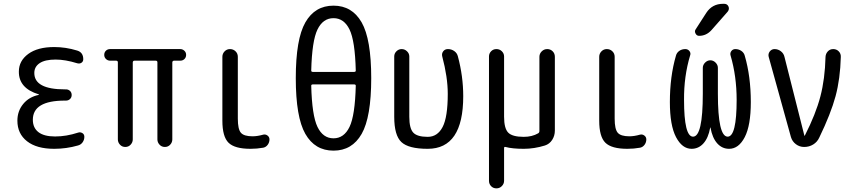

<svg xmlns="http://www.w3.org/2000/svg" viewBox="-20 -780 4540 1019"><path d="M185.5 -276.4Q186.5 -276.4 186.5 -278.3Q186.5 -279.3 185.5 -279.3Q79.1 -311.5 80.1 -400.4Q80.1 -457 129.9 -493.7Q179.7 -530.3 267.6 -530.3Q329.1 -530.3 389.6 -511.7Q421.9 -502 421.9 -465.8Q421.9 -453.1 412.1 -446.8Q402.3 -440.4 389.6 -444.3Q326.2 -463.9 275.4 -463.9Q218.8 -463.9 190.4 -444.8Q162.1 -425.8 162.1 -392.6Q162.1 -305.7 324.2 -305.7H330.1Q342.8 -305.7 351.6 -297.4Q360.4 -289.1 360.4 -275.9Q360.4 -262.7 351.6 -254.4Q342.8 -246.1 330.1 -246.1H324.2Q154.3 -246.1 154.3 -144.5Q154.3 -101.6 184.1 -78.6Q213.9 -55.7 272.5 -55.7Q332 -55.7 394.5 -76.2Q406.2 -80.1 417 -73.7Q427.7 -67.4 427.7 -53.7Q427.7 -38.1 418.5 -24.9Q409.2 -11.7 393.6 -7.8Q332 9.8 267.6 9.8Q174.8 9.8 123.5 -30.3Q72.3 -70.3 72.3 -139.6Q72.3 -190.4 103 -228Q133.8 -265.6 185.5 -276.4Z M564.5 -458Q551.8 -458 542.5 -466.8Q533.2 -475.6 533.2 -488.8Q533.2 -502 542 -510.7Q550.8 -519.5 564.5 -519.5H936.5Q949.2 -519.5 958.5 -510.7Q967.8 -502 967.8 -488.8Q967.8 -475.6 959 -466.8Q950.2 -458 936.5 -458H904.3Q895.5 -458 894.5 -449.2V-40Q894.5 -24.4 883.3 -12.2Q872.1 0 855 0Q837.9 0 826.7 -12.2Q815.4 -24.4 815.4 -40V-449.2Q815.4 -458 805.7 -458H694.3Q685.5 -458 684.6 -449.2V-40Q684.6 -24.4 673.3 -12.2Q662.1 0 645 0Q627.9 0 616.7 -12.2Q605.5 -24.4 605.5 -40V-449.2Q605.5 -458 595.7 -458Z M1309.6 9.8Q1225.6 9.8 1192.9 -22.5Q1160.2 -54.7 1160.2 -139.6V-478.5Q1160.2 -495.1 1171.9 -507.3Q1183.6 -519.5 1200.7 -519.5Q1217.8 -519.5 1230 -507.8Q1242.2 -496.1 1242.2 -478.5V-150.4Q1242.2 -94.7 1258.3 -75.7Q1274.4 -56.6 1320.3 -56.6Q1345.7 -56.6 1377 -65.4Q1389.6 -68.4 1399.9 -60.5Q1410.2 -52.7 1410.2 -40Q1410.2 -24.4 1400.9 -11.7Q1391.6 1 1377 3.9Q1343.8 9.8 1309.6 9.8Z M1640.6 -332Q1631.8 -332 1631.8 -325.2Q1635.7 -167 1665 -106.4Q1694.3 -45.9 1750 -45.9Q1805.7 -45.9 1835 -106.4Q1864.3 -167 1868.2 -325.2Q1868.2 -332 1859.4 -332ZM1631.8 -405.3Q1631.8 -398.4 1640.6 -398.4H1859.4Q1868.2 -398.4 1868.2 -405.3Q1864.3 -563.5 1835 -623.5Q1805.7 -683.6 1750 -683.6Q1694.3 -683.6 1665 -623.5Q1635.7 -563.5 1631.8 -405.3ZM1899.4 -69.3Q1848.6 19.5 1750 19.5Q1651.4 19.5 1600.6 -69.3Q1549.8 -158.2 1549.8 -365.2Q1549.8 -572.3 1600.6 -661.1Q1651.4 -750 1750 -750Q1848.6 -750 1899.4 -661.1Q1950.2 -572.3 1950.2 -365.2Q1950.2 -158.2 1899.4 -69.3Z M2250 9.8Q2148.4 9.8 2110.4 -25.9Q2072.3 -61.5 2072.3 -160.2V-480.5Q2072.3 -496.1 2084 -507.8Q2095.7 -519.5 2111.8 -519.5Q2127.9 -519.5 2140.1 -507.8Q2152.3 -496.1 2152.3 -480.5V-160.2Q2152.3 -98.6 2173.3 -76.2Q2194.3 -53.7 2250 -53.7Q2301.8 -53.7 2329.1 -106Q2356.4 -158.2 2356.4 -282.2Q2356.4 -370.1 2327.1 -480.5Q2323.2 -495.1 2332 -507.3Q2340.8 -519.5 2357.4 -519.5Q2376 -519.5 2391.1 -508.8Q2406.2 -498 2410.2 -480.5Q2438.5 -375 2438.5 -269.5Q2438.5 9.8 2250 9.8Z M2575.2 179.7V-480.5Q2575.2 -496.1 2586.4 -507.8Q2597.7 -519.5 2614.7 -519.5Q2631.8 -519.5 2643.6 -507.8Q2655.3 -496.1 2655.3 -480.5V-160.2Q2655.3 -98.6 2677.2 -76.2Q2699.2 -53.7 2759.8 -53.7Q2803.7 -53.7 2835.9 -72.3Q2842.8 -76.2 2842.8 -85V-478.5Q2842.8 -495.1 2855 -507.3Q2867.2 -519.5 2884.3 -519.5Q2901.4 -519.5 2913.1 -507.8Q2924.8 -496.1 2924.8 -478.5V-86.9Q2924.8 -59.6 2910.6 -37.6Q2896.5 -15.6 2872.1 -7.8Q2815.4 9.8 2759.8 9.8Q2699.2 9.8 2663.1 0Q2655.3 -2 2655.3 5.9V179.7Q2655.3 195.3 2643.6 207.5Q2631.8 219.7 2614.7 219.7Q2597.7 219.7 2586.4 208Q2575.2 196.3 2575.2 179.7Z M3309.6 9.8Q3225.6 9.8 3192.9 -22.5Q3160.2 -54.7 3160.2 -139.6V-478.5Q3160.2 -495.1 3171.9 -507.3Q3183.6 -519.5 3200.7 -519.5Q3217.8 -519.5 3230 -507.8Q3242.2 -496.1 3242.2 -478.5V-150.4Q3242.2 -94.7 3258.3 -75.7Q3274.4 -56.6 3320.3 -56.6Q3345.7 -56.6 3377 -65.4Q3389.6 -68.4 3399.9 -60.5Q3410.2 -52.7 3410.2 -40Q3410.2 -24.4 3400.9 -11.7Q3391.6 1 3377 3.9Q3343.8 9.8 3309.6 9.8Z M3650.4 9.8Q3600.6 9.8 3567.9 -52.2Q3535.2 -114.3 3535.2 -238.3Q3535.2 -374 3567.4 -484.4Q3571.3 -500 3585 -509.8Q3598.6 -519.5 3617.2 -519.5Q3630.9 -519.5 3639.2 -508.8Q3647.5 -498 3642.6 -485.4Q3609.4 -375 3610.4 -250Q3610.4 -54.7 3658.2 -54.7Q3710 -54.7 3710 -282.2V-419.9Q3710 -435.5 3722.2 -447.8Q3734.4 -460 3750 -460Q3765.6 -460 3777.8 -447.8Q3790 -435.5 3790 -419.9V-282.2Q3790 -55.7 3841.8 -54.7Q3889.6 -54.7 3889.6 -250Q3889.6 -375 3857.4 -485.4Q3853.5 -498 3861.3 -508.8Q3869.1 -519.5 3882.8 -519.5Q3900.4 -519.5 3914.6 -509.8Q3928.7 -500 3932.6 -484.4Q3964.8 -374 3964.8 -238.3Q3964.8 -114.3 3932.6 -52.2Q3900.4 9.8 3849.6 9.8Q3812.5 9.8 3786.6 -19Q3760.7 -47.9 3751 -101.6Q3751 -103.5 3750 -103.5Q3749 -103.5 3749 -101.6Q3739.3 -47.9 3713.4 -19Q3687.5 9.8 3650.4 9.8ZM3817.4 -759.8H3823.2Q3839.8 -759.8 3846.2 -745.6Q3852.5 -731.4 3841.8 -717.8L3755.9 -620.1Q3728.5 -589.8 3690.4 -589.8Q3677.7 -589.8 3671.4 -602.1Q3665 -614.3 3671.9 -624L3728.5 -711.9Q3759.8 -759.8 3817.4 -759.8Z M4177.7 -52.7 4059.6 -478.5Q4055.7 -494.1 4065.4 -506.8Q4075.2 -519.5 4090.8 -519.5Q4109.4 -519.5 4124.5 -507.8Q4139.6 -496.1 4143.6 -477.5L4249 -60.5Q4249 -59.6 4250 -59.6Q4252 -59.6 4252 -61.5Q4309.6 -174.8 4334 -268.1Q4358.4 -361.3 4361.3 -478.5Q4362.3 -495.1 4373.5 -507.3Q4384.8 -519.5 4402.3 -519.5Q4419.9 -519.5 4431.6 -507.3Q4443.4 -495.1 4442.4 -477.5Q4439.5 -362.3 4414.6 -269.5Q4389.6 -176.8 4328.1 -49.8Q4317.4 -26.4 4295.9 -13.2Q4274.4 0 4248 0Q4223.6 0 4204.1 -14.6Q4184.6 -29.3 4177.7 -52.7Z"/></svg>

Font: Rounded Mgen+ 1mn regular
Style: Regular
Weight: 400
Designer: [Source Han Sans]
Ryoko NISHIZUKA  (kana & ideographs); Paul D. Hunt (Latin, Greek & Cyrillic); Wenlong ZHANG  (bopomofo
Version: Version 1.059.20150602